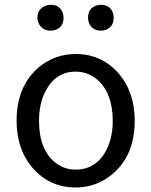

<svg xmlns="http://www.w3.org/2000/svg" viewBox="-20 -787 645 819"><path d="M302.7 12.7Q193.4 12.7 121.1 -68.4Q50.8 -148.4 50.8 -271.5Q50.8 -419.9 146.5 -501Q214.8 -556.6 302.7 -556.6Q413.1 -556.6 485.4 -474.6Q554.7 -394.5 554.7 -271.5Q554.7 -124 459 -43.9Q391.6 12.7 302.7 12.7ZM302.7 -63.5Q388.7 -63.5 432.6 -144.5Q460.9 -198.2 460.9 -271.5Q460.9 -391.6 392.6 -449.2Q353.5 -481.4 302.7 -481.4Q217.8 -481.4 174.8 -399.4Q146.5 -345.7 146.5 -271.5Q146.5 -147.5 216.8 -92.8Q253.9 -63.5 302.7 -63.5ZM196.3 -656.2Q159.2 -656.2 144.5 -688.5Q139.6 -700.2 139.6 -710.9Q139.6 -748 172.9 -761.7Q184.6 -766.6 196.3 -766.6Q235.4 -766.6 248 -731.4Q251 -721.7 251 -710.9Q251 -673.8 218.8 -660.2Q208 -656.2 196.3 -656.2ZM410.2 -656.2Q373 -656.2 359.4 -689.5Q355.5 -700.2 355.5 -710.9Q355.5 -751 389.6 -762.7Q399.4 -766.6 410.2 -766.6Q449.2 -766.6 461.9 -731.4Q464.8 -721.7 464.8 -710.9Q464.8 -673.8 432.6 -660.2Q421.9 -656.2 410.2 -656.2Z"/></svg>

Font: Taipei Sans TC Beta
Style: Regular
Weight: 400
Designer: JT Foundry
Foundry: JT Foundry
Version: Version 1.000